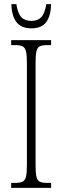

<svg xmlns="http://www.w3.org/2000/svg" viewBox="-20 -908 302 928"><path d="M34 0V-24H54Q77 -24 89 -30Q101 -36 105.5 -54Q110 -72 110 -108V-605Q110 -642 105.5 -660Q101 -678 89 -684Q77 -690 54 -690H34V-714H227V-690H208Q184 -690 172 -684Q160 -678 156 -660Q152 -642 152 -605V-109Q152 -72 156 -54Q160 -36 172 -30Q184 -24 208 -24H227V0ZM132 -771Q82 -771 59 -802Q36 -833 35 -888H59Q66 -843 83 -825Q100 -807 132 -807Q162 -807 179 -824.5Q196 -842 204 -888H227Q226 -833 204 -802Q182 -771 132 -771Z"/></svg>

Font: Noto Serif ExtraCondensed ExtraLight
Style: Regular
Weight: 200
Width: 2
Designer: Monotype Design Team
Foundry: Monotype Imaging Inc.
Version: Version 2.015